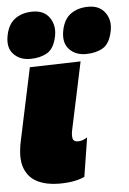

<svg xmlns="http://www.w3.org/2000/svg" viewBox="-56 -783 564 839"><g transform="rotate(-5 226.0 -363.5)"><path d="M169 16Q115.5 16 75.8 -3Q36 -22 19.2 -65.8Q2.5 -109.5 18.5 -184.5Q25 -214 29 -233.8Q33 -253.5 38 -276.5Q54 -350.5 64.5 -400.8Q75 -451 86 -502L309 -508Q292 -426.5 277 -357Q262 -287.5 252 -240L246 -211.5Q241.5 -190 244.8 -175.5Q248 -161 268 -161Q277 -161 286.2 -163.8Q295.5 -166.5 308.5 -174.5L281.5 -4Q261.5 5.5 233.5 10.8Q205.5 16 169 16ZM335.5 -538Q289 -538 262 -567.5Q235 -597 245.5 -650Q255.5 -699 286.8 -721Q318 -743 363.5 -743Q413 -743 437.2 -708.8Q461.5 -674.5 451.5 -628Q440.5 -573.5 409.5 -555.8Q378.5 -538 335.5 -538ZM91.5 -538Q45 -538 17.8 -567.5Q-9.5 -597 1.5 -650Q11.5 -699 42.8 -721Q74 -743 119.5 -743Q169 -743 192.8 -708.8Q216.5 -674.5 207.5 -628Q196.5 -573.5 165.5 -555.8Q134.5 -538 91.5 -538Z"/></g></svg>

Font: Commissioner Black
Style: Italic
Weight: 900
Italic angle: -12°
Designer: Kostas Bartsokas
Foundry: Kostas Bartsokas
Version: Version 1.000; ttfautohint (v1.8.3)